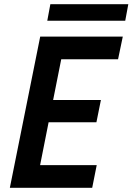

<svg xmlns="http://www.w3.org/2000/svg" viewBox="-20 -894 631 914"><path d="M171.4 -719.7H564.5L542 -611.8H271.5L232.9 -418H460.4L439 -312H211.4L170.9 -107.9H440.4L418.9 0H26.9ZM219.7 -874H590.8L576.2 -795.4H205.1Z"/></svg>

Font: Reddit Sans Vanilla SemiBold
Style: Italic
Weight: 600
Italic angle: -11.25°
Designer: Stephen Hutchings
Version: Version 1.013